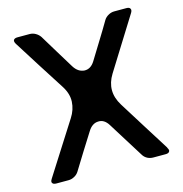

<svg xmlns="http://www.w3.org/2000/svg" viewBox="-107 -827 881 926"><g transform="rotate(-15 333.0 -364.5)"><path d="M460.9 -287.1Q436.5 -326.2 436.5 -365.2Q436.5 -403.3 460 -441.4Q500 -505.9 541 -571.3Q581.1 -636.7 622.1 -701.2Q629.9 -713.9 625 -721.7Q621.1 -729.5 606.4 -729.5Q585.9 -729.5 545.9 -729.5Q530.3 -729.5 516.6 -721.7Q502 -713.9 494.1 -701.2Q467.8 -656.2 440.4 -612.3Q413.1 -567.4 385.7 -523.4Q365.2 -490.2 334 -491.2Q301.8 -493.2 281.2 -526.4Q254.9 -570.3 227.5 -614.3Q201.2 -657.2 174.8 -701.2Q166 -713.9 152.3 -721.7Q138.7 -729.5 123 -729.5Q102.5 -729.5 62.5 -729.5Q47.9 -729.5 43 -721.7Q39.1 -713.9 46.9 -701.2Q87.9 -636.7 128.9 -571.3Q170.9 -506.8 211.9 -441.4Q237.3 -401.4 235.4 -362.3Q233.4 -322.3 210 -286.1Q168.9 -221.7 127.9 -157.2Q86.9 -92.8 45.9 -28.3Q40 -19.5 40 -13.7Q40 -10.7 42 -7.8Q45.9 0 61.5 0Q81.1 0 122.1 0Q137.7 0 151.4 -7.8Q165 -14.6 173.8 -28.3Q200.2 -71.3 227.5 -115.2Q254.9 -158.2 282.2 -202.1Q302.7 -235.4 333 -236.3Q363.3 -238.3 383.8 -205.1Q420.9 -145.5 494.1 -28.3Q502 -14.6 516.6 -6.8Q530.3 0 545.9 0Q565.4 0 606.4 0Q622.1 0 626 -7.8Q627.9 -10.7 627.9 -13.7Q627.9 -19.5 622.1 -28.3Q623 -28.3 623 -28.3Q583 -92.8 542 -157.2Q502 -221.7 460.9 -287.1Z"/></g></svg>

Font: DeepSea
Style: Medium
Weight: 500
Designer: Stem
Version: Version 3.019;git-0a5106e0b